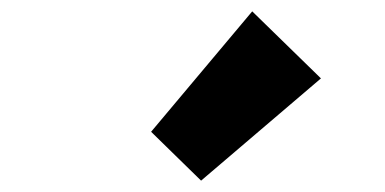

<svg xmlns="http://www.w3.org/2000/svg" viewBox="-20 -973 677 338"><path d="M334 -655 246 -741 424 -953 545 -835Z"/></svg>

Font: Noto Sans TC Thin Black
Style: Regular
Weight: 900
Version: Version 2.004-H2;hotconv 1.0.118;makeotfexe 2.5.65603